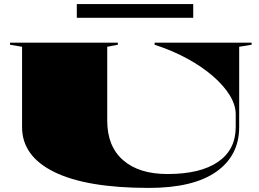

<svg xmlns="http://www.w3.org/2000/svg" viewBox="-20 -917 1270 940"><path d="M709 3Q405 3 246.5 -74.5Q88 -152 88 -295V-688L29 -698V-708H557V-698L505 -688V-326Q505 -201 582.5 -133Q660 -65 800 -65Q961 -65 1047.5 -124.5Q1134 -184 1134 -295V-358Q1134 -403 1104.5 -451Q1075 -499 1021 -545.5Q967 -592 895 -631Q823 -670 737 -698V-708H1212V-698L1151 -688V-295Q1151 -155 1038.5 -76Q926 3 709 3ZM356 -830V-897H926V-830Z"/></svg>

Font: Kalnia Expanded SemiBold
Style: Regular
Weight: 600
Width: 7
Designer: Frida Medrano
Foundry: Frida Medrano
Version: Version 1.105